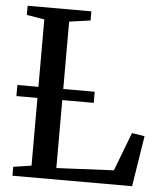

<svg xmlns="http://www.w3.org/2000/svg" viewBox="-53 -790 709 836"><g transform="rotate(5 301.5 -371.5)"><path d="M32.5 0V-39L111.5 -51V-690L34 -703V-743H312.5V-703L220 -690V-50L470.5 -62L535 -230.5L590.5 -221.5L555.5 0ZM357.5 -395.5V-347H19.5V-395.5Z"/></g></svg>

Font: Merriweather 60pt
Style: Regular
Weight: 400
Version: Version 2.100